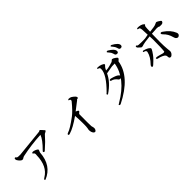

<svg xmlns="http://www.w3.org/2000/svg" viewBox="227 -2200 3546 3546"><g transform="rotate(-45 2000.0 -426.5)"><path d="M452 -429Q447 -146 263 -38Q233 -21 233 -7Q233 -4 237 1Q242 6 245 6H249Q510 -101 531 -416Q532 -429 541 -444Q549 -458 551 -471Q549 -492 497 -513Q465 -524 450 -524Q434 -524 428 -519Q421 -513 421 -507Q421 -500 434 -492Q454 -482 454 -449Q454 -440 452 -429ZM813 -716Q800 -716 794 -705Q713 -696 247 -649Q174 -646 161 -662L151 -675Q147 -680 137 -680Q118 -679 119 -651V-650Q120 -630 143 -602Q166 -573 183 -563Q200 -553 213 -554Q225 -554 242 -566Q259 -578 276 -582Q521 -634 768 -646Q737 -554 591 -409Q579 -398 579 -391Q579 -383 585 -378Q590 -372 599 -372Q607 -372 618 -382L737 -492L838 -600Q840 -601 878 -622Q891 -631 891 -643L826 -714Z M1149 -272Q1151 -272 1171 -278Q1283 -311 1467 -441Q1475 -343 1475 -242Q1475 -141 1469 -116Q1462 -91 1462 -71Q1463 -15 1492 18Q1505 31 1520 31Q1540 31 1555 -4Q1560 -16 1560 -28Q1560 -40 1557 -52L1546 -96Q1544 -104 1544 -203Q1544 -301 1545 -405Q1545 -416 1565 -430Q1584 -443 1584 -453Q1584 -470 1532 -490Q1616 -554 1699 -619Q1706 -627 1708 -630Q1710 -633 1719 -633H1724Q1731 -633 1737 -639Q1742 -644 1742 -653Q1742 -683 1667 -733Q1644 -748 1603 -748L1583 -736Q1584 -728 1596 -724Q1608 -719 1614 -715Q1620 -710 1621 -698Q1622 -686 1613 -675Q1494 -530 1414 -471Q1234 -337 1158 -314Q1130 -305 1130 -291Q1130 -272 1149 -272Z M2990 -768Q2990 -825 2868 -892Q2862 -894 2858 -894Q2840 -894 2840 -880Q2840 -876 2867 -846Q2894 -815 2903 -784L2912 -754Q2921 -728 2949 -728Q2990 -728 2990 -768ZM2863 -737Q2863 -744 2862 -752Q2854 -802 2748 -866Q2742 -870 2738 -870Q2714 -870 2714 -856V-854Q2714 -850 2741 -821Q2768 -792 2778 -758L2787 -728Q2796 -702 2830 -702Q2863 -702 2863 -737ZM2562 -404Q2530 -432 2424 -460Q2416 -462 2405 -462Q2384 -461 2385 -445V-444Q2385 -430 2398 -428Q2462 -416 2512 -346Q2522 -332 2564 -336Q2622 -352 2562 -404ZM2669 -607Q2615 -272 2214 -37Q2181 -18 2181 -16Q2181 3 2206 3Q2213 3 2215 2Q2693 -237 2746 -583Q2746 -587 2767 -603Q2787 -619 2787 -633Q2787 -647 2749 -673Q2710 -699 2691 -699Q2688 -699 2685 -698Q2682 -696 2649 -668Q2642 -666 2579 -647Q2515 -628 2465 -628Q2483 -675 2518 -707Q2532 -720 2529 -728Q2522 -745 2481 -762Q2440 -779 2393 -779Q2373 -779 2373 -766Q2373 -758 2389 -754Q2421 -746 2421 -716V-711Q2421 -568 2182 -331Q2161 -316 2161 -311Q2161 -305 2166 -299Q2173 -288 2179 -292Q2369 -419 2440 -578Q2565 -601 2594 -605Z M3660 -390Q3660 -380 3680 -358Q3752 -291 3779 -185Q3789 -150 3800 -140Q3830 -112 3855 -125Q3901 -149 3881 -198Q3835 -312 3716 -391Q3694 -409 3681 -409Q3660 -408 3660 -390ZM3218 -373Q3248 -363 3248 -337Q3248 -333 3247 -328Q3225 -226 3124 -123Q3108 -106 3108 -88Q3108 -70 3127 -70Q3136 -70 3156 -88Q3215 -141 3249 -179Q3282 -216 3319 -274Q3323 -283 3333 -299Q3343 -314 3343 -324Q3343 -334 3333 -344Q3297 -380 3219 -401Q3212 -403 3206 -403Q3199 -403 3195 -398Q3191 -393 3191 -389L3194 -381ZM3193 -501Q3201 -494 3224 -472Q3229 -466 3246 -466Q3263 -466 3290 -477Q3317 -488 3479 -505Q3483 -438 3483 -425Q3483 -189 3472 -115Q3456 -108 3444 -108Q3432 -108 3375 -126Q3317 -143 3296 -143Q3274 -143 3274 -133Q3274 -122 3280 -116Q3285 -109 3316 -103Q3347 -97 3388 -79Q3428 -61 3442 -41Q3450 -26 3452 7Q3454 41 3486 41Q3509 41 3532 13Q3555 -14 3555 -47Q3555 -50 3548 -118Q3541 -185 3541 -296Q3541 -406 3544 -510Q3602 -514 3636 -516Q3669 -519 3679 -519Q3718 -519 3732 -506Q3735 -503 3779 -503H3780Q3819 -503 3833 -529Q3839 -540 3839 -545Q3839 -561 3785 -591Q3759 -605 3750 -605Q3740 -605 3718 -593Q3695 -580 3652 -573Q3608 -566 3546 -559Q3547 -594 3549 -646Q3551 -697 3561 -706Q3565 -710 3570 -714Q3575 -717 3575 -722Q3575 -727 3570 -732Q3548 -755 3511 -766Q3473 -776 3443 -776Q3413 -776 3413 -760Q3413 -752 3427 -750Q3440 -747 3442 -747Q3464 -747 3470 -688Q3476 -604 3476 -552Q3474 -549 3398 -538Q3390 -535 3299 -535Q3208 -535 3198 -547Q3189 -560 3183 -561Q3165 -562 3165 -542Q3165 -522 3193 -501Z"/></g></svg>

Font: Sawarabi Mincho
Style: Regular
Weight: 400
Version: Version 1.082; ttfautohint (v1.8.4.7-5d5b)